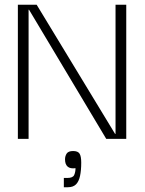

<svg xmlns="http://www.w3.org/2000/svg" viewBox="-20 -583 609 806"><path d="M465 -563H510V0H426L102 -542H100V0H55V-563H134L463 -21H465ZM248 203V164H263Q286 164 291.5 151.5Q297 139 297 123Q275 126 264 116.5Q253 107 253 86Q253 72 260 61.5Q267 51 287 51Q307 51 314 62Q321 73 321 100Q321 132 316 155.5Q311 179 299 191Q287 203 265 203Z"/></svg>

Font: Darker Grotesque
Style: Regular
Weight: 400
Designer: Gabriel Lam
Foundry: TypeRant
Version: Version 1.000;gftools[0.9.28]